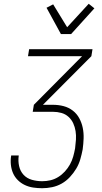

<svg xmlns="http://www.w3.org/2000/svg" viewBox="-20 -995 540 1015"><path d="M203 0Q179 0 155.5 -3.5Q132 -7 111 -17Q90 -27 74 -43Q58 -59 49 -79.5Q40 -100 37.5 -124Q35 -148 39 -172V-173H79V-172Q75 -144 81 -117Q87 -90 104.5 -71Q122 -52 148.5 -44.5Q175 -37 203 -37Q225 -37 246.5 -42Q268 -47 287.5 -59Q307 -71 323 -88.5Q339 -106 350 -126Q361 -146 367 -167.5Q373 -189 377 -211Q380 -234 381.5 -257Q383 -280 379.5 -302Q376 -324 367 -343.5Q358 -363 342 -377.5Q326 -392 304.5 -398Q283 -404 260 -404H153L159 -441L414 -698H128L134 -735H469L463 -698L207 -441H260Q289 -441 316 -434Q343 -427 364.5 -410.5Q386 -394 399 -370Q412 -346 417.5 -319Q423 -292 422 -263Q421 -234 417 -205Q412 -179 404.5 -153Q397 -127 383 -103.5Q369 -80 349.5 -59Q330 -38 306 -24.5Q282 -11 255.5 -5.5Q229 0 203 0ZM302 -815 226 -954 261 -972 335 -851 449 -975 479 -951 356 -815Z"/></svg>

Font: Iosevka Curly Extralight
Style: Italic
Weight: 200
Italic angle: -9°
Monospace: yes
Designer: Belleve Invis
Foundry: Belleve Invis
Version: Version 22.1.2; ttfautohint (v1.8.4)